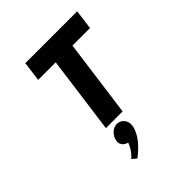

<svg xmlns="http://www.w3.org/2000/svg" viewBox="-125 -319 487 487"><g transform="rotate(-45 118.5 -75.0)"><path d="M106 12C91 12 77 26 75 42C73 54 81 63 93 66C86 87 69 101 69 101L81 111C102 95 127 71 131 42C133 26 122 12 106 12ZM44 -208H107L79 0H139L167 -208H230L237 -261H51Z"/></g></svg>

Font: Hussar Tani
Style: DwaKurs
Weight: 700
Foundry: Cannot Into Space Fonts
Version: Version 0.92